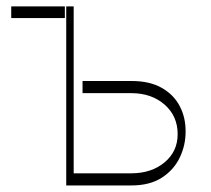

<svg xmlns="http://www.w3.org/2000/svg" viewBox="-20 -565 644 585"><path d="M231.5 -318.2H380.7Q436.4 -318.2 473 -297.2Q509.6 -276.3 527.7 -241.5Q545.8 -206.7 545.5 -164.8Q545.8 -122.9 527.7 -85Q509.6 -47.2 473 -23.6Q436.4 0 380.7 0H181.8V-545.5H204.5V-36.9H380.7Q442.1 -37.3 481.7 -70.5Q521.3 -103.7 521.3 -156.2Q521.3 -211.3 481.7 -246.1Q442.1 -280.9 380.7 -281.2H231.5ZM177.6 -545.5V-509.9H14.2V-545.5Z"/></svg>

Font: Inter Thin BETA
Style: Regular
Weight: 100
Designer: Rasmus Andersson
Foundry: rsms
Version: Version 3.011;git-f93a4a705